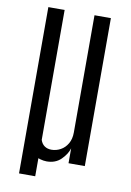

<svg xmlns="http://www.w3.org/2000/svg" viewBox="-91 -788 637 936"><g transform="rotate(10 227.5 -320.5)"><path d="M70.8 90.8V-732.4H151.4V-89.4Q157.7 -69.8 171.9 -60.1Q186 -50.3 206.1 -50.3Q229.5 -50.3 251 -62Q272.5 -73.7 285.9 -96.7Q299.3 -119.6 299.3 -151.9V-732.4H380.4V0H299.8V-73.7Q291 -43.9 263.7 -17.1Q236.3 9.8 192.9 9.8Q177.7 9.8 160.6 4.9Q143.6 0 132.8 -11.7L150.9 -36.6V90.8Z"/></g></svg>

Font: Antonio ExtraLight
Style: Regular
Weight: 250
Designer: Vernon Adams
Foundry: Vernon Adams
Version: Version 1.002